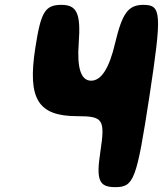

<svg xmlns="http://www.w3.org/2000/svg" viewBox="-20 -820 670 790"><path d="M125 -621C93 -413 136 -342 298 -342C405 -342 413 -329 393 -196C375 -79 387 -50 454 -50C531 -50 542 -79 595 -425C647 -767 644 -800 570 -800C507 -800 483 -765 454 -644C430 -540 397 -488 355 -488C313 -488 296 -540 304 -644C313 -765 296 -800 233 -800C165 -800 148 -771 125 -621Z"/></svg>

Font: Hussar Skorodowane
Style: Ky
Weight: 700
Foundry: Cannot Into Space Fonts
Version: Version 0.892